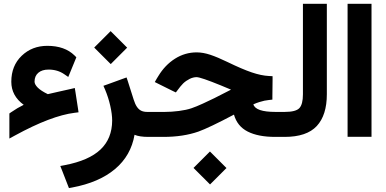

<svg xmlns="http://www.w3.org/2000/svg" viewBox="-20 -718 2023 1007"><path d="M230.7 -224.2Q249.9 -228.7 290.2 -237.8Q330.5 -246.9 351.1 -251.4L372.3 -256.4L375.8 -234.8L388.9 -149.6L391.9 -129L371.3 -126.4Q248.9 -111.3 58.9 -7.6L29.2 8.6V-25.2V-112.3V-122.9L37.8 -129Q72 -152.6 104.3 -168.3Q39.3 -215.6 39.3 -289.2Q39.3 -373.3 93.7 -425.4Q148.1 -477.6 228.2 -477.6Q319.4 -477.6 370.8 -427.2L380.4 -417.6L375.3 -405L347.6 -337.5L338 -314.4L317.4 -328.5Q282.1 -353.1 234.8 -353.1Q200.5 -353.1 180.9 -336.3Q161.2 -319.4 161.2 -289.7Q161.2 -275.6 177.8 -258.7Q194.5 -241.8 230.7 -224.2Z M480.6 -475.1 553.7 -548.1 560.2 -554.7 566.8 -548.1 640.3 -474.6 646.9 -468 640.3 -461.5 567.3 -388.4 560.7 -381.9 554.2 -388.4 480.6 -462 474.1 -468.5ZM568.3 -85.6Q568.3 -118.9 558.4 -162.7Q548.6 -206.5 531 -248.4L522.4 -268L542.6 -275.1L624.2 -304.8L643.8 -311.8L650.4 -292.2L681.1 -195.5Q688.7 -171.3 698.5 -157.2Q708.3 -143.1 721.2 -137Q734 -131 752.6 -131H771.8V-110.8V-20.2V0H758.2Q711.3 0 685.6 -11.1Q667 98.2 583.1 168.8Q499.2 239.3 358.2 265.5L341.6 268.5L335.5 252.9L305.3 175.3L296.2 152.6L319.9 148.1Q446.3 123.9 507.1 66.2Q567.8 8.6 568.3 -85.6Z M1001.5 156.2 1074.6 83.1 1081.1 76.6 1087.7 83.1 1161.2 156.7 1167.8 163.2 1161.2 169.8 1088.2 242.8 1081.6 249.4 1075.1 242.8 1001.5 169.3 995 162.7ZM1390.4 -193.5Q1378.3 -192.4 1366.8 -189.9Q1355.2 -187.4 1339.8 -182.6Q1324.4 -177.8 1308.8 -170.8Q1320.4 -131 1425.2 -131H1451.9V-110.8V-20.2V0H1423.2Q1334 0 1279.1 -28Q1224.2 -55.9 1207.1 -116.9Q1076.6 -47.9 1020.2 -27.7Q940.6 0 837.8 0H752.1V-20.2V-110.8V-131H843.8Q879.6 -131 918.4 -136Q957.2 -141.1 983.9 -150.1Q1009.1 -158.7 1043.8 -174.6Q1078.6 -190.4 1103.8 -203Q1129 -215.6 1190.9 -247.4L1191.4 -247.9Q1166.8 -258.4 1138.5 -270Q1032.2 -313.4 1011.1 -313.4Q1002.5 -313.4 993.2 -311.1Q983.9 -308.8 974.8 -304.3Q965.7 -299.7 956.9 -293.7Q948.1 -287.7 940.3 -280.1Q932.5 -272.5 925.9 -264L912.3 -246.3L902.3 -233.2L887.2 -240.3L811.1 -278.1L791.9 -287.7L802.5 -306.3L810.6 -319.4Q845.3 -376.8 897.7 -410.1Q950.1 -443.3 1011.6 -443.3Q1045.3 -443.3 1083.6 -430.5Q1121.9 -417.6 1172.8 -392.9Q1250.4 -355.2 1300.3 -338.3Q1350.1 -321.4 1390.4 -319.4L1409.6 -318.4V-299.2L1408.6 -213.6V-195.5Z M1432.7 -20.2V-110.8V-131H1473Q1531.5 -131 1550.1 -150.9Q1568.8 -170.8 1568.8 -223.2V-678.1V-698.2H1588.9H1674.1H1694.2V-678.1V-223.7Q1694.2 -113.9 1641.3 -56.9Q1588.4 0 1472.5 0H1432.7Z M1823.2 -698.2H1908.3H1928.5V-678.1V-20.7V-0.5H1908.3H1823.2H1803V-20.7V-678.1V-698.2Z"/></svg>

Font: Vazir FD
Style: Bold
Weight: 700
Foundry: DejaVu fonts team - Redesigned by Saber Rastikerdar
Version: Version 21.10;October 20, 2019;FontCreator 12.0.0.2547 64-bi